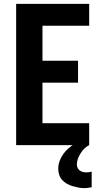

<svg xmlns="http://www.w3.org/2000/svg" viewBox="-20 -755 540 999"><path d="M64 0V-735H444V-621H201V-439H386V-325H201V-114H444V0ZM420 224Q404 224 388.5 221Q373 218 357.5 213.5Q342 209 328 201Q314 193 303.5 181.5Q293 170 288 154.5Q283 139 283 123Q283 103 290 83.5Q297 64 308.5 47.5Q320 31 335.5 17.5Q351 4 368.5 -6.5Q386 -17 405 -24Q424 -31 444 -35V0Q430 7 419 18Q408 29 399.5 42.5Q391 56 385.5 70.5Q380 85 380 101Q380 110 384 118.5Q388 127 395.5 132.5Q403 138 412 140Q421 142 430 142Q437 142 443.5 141Q450 140 457 138V219Q447 221 438 222.5Q429 224 420 224Z"/></svg>

Font: Iosevka SS04 Heavy
Style: Regular
Weight: 900
Monospace: yes
Designer: Belleve Invis
Foundry: Belleve Invis
Version: Version 19.0.0; ttfautohint (v1.8.4)